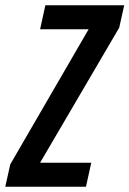

<svg xmlns="http://www.w3.org/2000/svg" viewBox="-48 -708 491 728"><path d="M-28 0 -9 -85 288 -597H104L124 -688H423L404 -603L104 -91H298L278 0Z"/></svg>

Font: Saira ExtraCondensed SemiBold
Style: Italic
Weight: 600
Width: 2
Italic angle: -12°
Designer: Hector Gatti with collaboration of the Omnibus-Type team
Foundry: Omnibus-Type
Version: Version 1.101